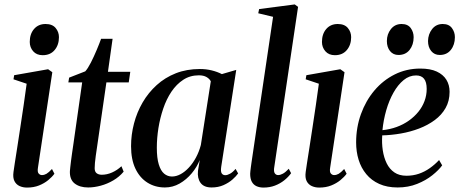

<svg xmlns="http://www.w3.org/2000/svg" viewBox="-20 -837 2076 868"><path d="M102 11Q83.5 11 68.2 4Q53 -3 45.2 -18.5Q37.5 -34 41 -59.5Q42 -70 46.8 -99.2Q51.5 -128.5 58 -170.8Q64.5 -213 72 -262.2Q79.5 -311.5 87 -362.2Q94.5 -413 100.5 -458.5L41 -478.5L44 -497L197.5 -524L216.5 -510.5L151.5 -78.5Q148.5 -59.5 154.8 -52.5Q161 -45.5 169.5 -45.5Q180 -45.5 190 -51.2Q200 -57 215 -73L226 -51.5Q215.5 -37 197.8 -22.5Q180 -8 156.2 1.5Q132.5 11 102 11ZM173 -587.5Q145.5 -587.5 130 -605.2Q114.5 -623 114.5 -647.5Q114.5 -683.5 134 -706Q153.5 -728.5 186 -728.5Q216.5 -728.5 231.5 -710.5Q246.5 -692.5 246.5 -669Q246.5 -634 227 -610.8Q207.5 -587.5 173 -587.5Z M419.5 -177.5Q415.5 -151.5 413 -132.8Q410.5 -114 409.2 -100.8Q408 -87.5 408 -76.5Q408 -60.5 417 -53.8Q426 -47 440 -47Q464 -47 487.2 -57.5Q510.5 -68 529 -85.5L539 -61Q519.5 -37.5 492.2 -21.5Q465 -5.5 435.2 2.5Q405.5 10.5 378.5 10.5Q340.5 10.5 317.5 -7.5Q294.5 -25.5 296 -63.5Q296.5 -70.5 297.8 -82Q299 -93.5 301 -109.2Q303 -125 305.8 -144.5Q308.5 -164 312 -187L351.5 -464.5H289L292.5 -486L365.5 -514.5Q377 -527 390.8 -554Q404.5 -581 417 -610.8Q429.5 -640.5 437 -661.5H489L468 -512.5H569L562 -464.5H461Z M980 -82.5Q977 -61 982.5 -53Q988 -45 998.5 -45Q1008 -45 1020.2 -51.8Q1032.5 -58.5 1045 -73.5L1056.5 -53Q1048 -40.5 1031 -25.5Q1014 -10.5 990.2 0Q966.5 10.5 936.5 10.5Q902 10.5 886.8 -10.2Q871.5 -31 875 -64.5L883 -113.5Q870.5 -82 846.8 -53.5Q823 -25 792 -7.2Q761 10.5 725.5 10.5Q681.5 10.5 646.8 -11.2Q612 -33 592.2 -74.5Q572.5 -116 572.5 -176Q572.5 -228 585.8 -278.8Q599 -329.5 624.8 -373.8Q650.5 -418 688.2 -452.2Q726 -486.5 775 -505.8Q824 -525 883.5 -525Q912 -525 937.2 -518.8Q962.5 -512.5 983 -502L1048 -521ZM933 -469.5Q927 -481 913.5 -488.8Q900 -496.5 879 -496.5Q839.5 -496.5 808.8 -476.5Q778 -456.5 755.2 -422.8Q732.5 -389 718 -346.2Q703.5 -303.5 696.2 -258Q689 -212.5 689 -169.5Q689 -122.5 697.8 -93.8Q706.5 -65 722 -52Q737.5 -39 757.5 -39Q777 -39 796.8 -49.8Q816.5 -60.5 834.2 -79.8Q852 -99 866 -125Q880 -151 888 -181.5Z M1219 -75.5Q1217.5 -59.5 1223 -52.5Q1228.5 -45.5 1237.5 -45.5Q1247 -45.5 1258.8 -51.8Q1270.5 -58 1285.5 -74L1296 -54Q1283.5 -36.5 1265 -21.8Q1246.5 -7 1223 2Q1199.5 11 1171 11Q1153.5 11 1139.8 4.8Q1126 -1.5 1118.5 -15.2Q1111 -29 1111 -51.5Q1111 -56 1112 -64Q1113 -72 1114.2 -82.2Q1115.5 -92.5 1117 -102.5L1214.5 -761L1147.5 -777L1151.5 -796L1312.5 -817L1327.5 -806Z M1423 11Q1404.5 11 1389.2 4Q1374 -3 1366.2 -18.5Q1358.5 -34 1362 -59.5Q1363 -70 1367.8 -99.2Q1372.5 -128.5 1379 -170.8Q1385.5 -213 1393 -262.2Q1400.5 -311.5 1408 -362.2Q1415.5 -413 1421.5 -458.5L1362 -478.5L1365 -497L1518.5 -524L1537.5 -510.5L1472.5 -78.5Q1469.5 -59.5 1475.8 -52.5Q1482 -45.5 1490.5 -45.5Q1501 -45.5 1511 -51.2Q1521 -57 1536 -73L1547 -51.5Q1536.5 -37 1518.8 -22.5Q1501 -8 1477.2 1.5Q1453.5 11 1423 11ZM1494 -587.5Q1466.5 -587.5 1451 -605.2Q1435.5 -623 1435.5 -647.5Q1435.5 -683.5 1455 -706Q1474.5 -728.5 1507 -728.5Q1537.5 -728.5 1552.5 -710.5Q1567.5 -692.5 1567.5 -669Q1567.5 -634 1548 -610.8Q1528.5 -587.5 1494 -587.5Z M1979 -89.5Q1963.5 -68 1934.5 -44.8Q1905.5 -21.5 1865.5 -5.5Q1825.5 10.5 1777.5 10.5Q1730 10.5 1694.5 -5.5Q1659 -21.5 1635.8 -49.8Q1612.5 -78 1601.2 -114.8Q1590 -151.5 1590 -193Q1590 -261 1611.8 -321.2Q1633.5 -381.5 1672.5 -427.8Q1711.5 -474 1764.5 -500.5Q1817.5 -527 1880 -527Q1925.5 -527 1954.5 -513.5Q1983.5 -500 1998 -476.5Q2012.5 -453 2012.5 -422Q2012.5 -380.5 1994.5 -348.8Q1976.5 -317 1945.2 -294Q1914 -271 1874.8 -256Q1835.5 -241 1792.5 -233.5Q1749.5 -226 1708 -225Q1705.5 -190 1710.5 -157.2Q1715.5 -124.5 1728.2 -98.5Q1741 -72.5 1763 -57.5Q1785 -42.5 1817.5 -42.5Q1847.5 -42.5 1873.8 -51.5Q1900 -60.5 1923 -76.8Q1946 -93 1965 -113.5ZM1861 -496Q1830.5 -496 1804.8 -475Q1779 -454 1759 -418.5Q1739 -383 1726.2 -338.8Q1713.5 -294.5 1709 -248.5Q1743 -252 1773.2 -263Q1803.5 -274 1828.5 -291.8Q1853.5 -309.5 1871.5 -331.8Q1889.5 -354 1899.2 -380.2Q1909 -406.5 1909 -435Q1909 -466 1897 -481Q1885 -496 1861 -496ZM1781.5 -588.5Q1757.5 -588.5 1743.2 -606.2Q1729 -624 1729 -651.5Q1729 -682.5 1747.2 -705.5Q1765.5 -728.5 1795.5 -728.5Q1823.5 -728.5 1836.8 -710.2Q1850 -692 1850 -669Q1850 -634.5 1831.8 -611.5Q1813.5 -588.5 1781.5 -588.5ZM1968 -588.5Q1944 -588.5 1929.5 -606.2Q1915 -624 1915 -651.5Q1915.5 -682.5 1933.5 -705.5Q1951.5 -728.5 1981.5 -728.5Q2009.5 -728.5 2023 -710.2Q2036.5 -692 2036.5 -669Q2036.5 -634.5 2018.2 -611.5Q2000 -588.5 1968 -588.5Z"/></svg>

Font: Merriweather 120pt Medium
Style: Italic
Weight: 500
Italic angle: -7.8°
Version: Version 2.101